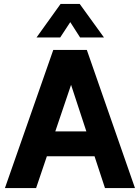

<svg xmlns="http://www.w3.org/2000/svg" viewBox="-20 -953 709 973"><path d="M5 0 250 -700H400L163 0ZM179 -161V-287H501V-161ZM512 0 282 -700H420L664 0ZM165 -763 287 -933H384L507 -763H386L302 -894H371L285 -763Z"/></svg>

Font: Inclusive Sans
Style: Bold
Weight: 700
Designer: Olivia King
Foundry: Olivia King
Version: Version 2.004